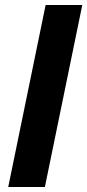

<svg xmlns="http://www.w3.org/2000/svg" viewBox="-20 -750 350 770"><path d="M310 -730 160 0H13L163 -730Z"/></svg>

Font: Nacelle Bold
Style: Italic
Weight: 700
Italic angle: -12°
Designer: Sora Sagano
Foundry: Sora Sagano
Version: Version 1.000;FEAKit 1.0